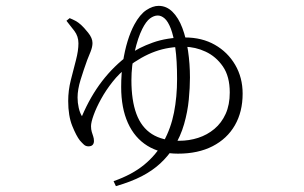

<svg xmlns="http://www.w3.org/2000/svg" viewBox="-20 -564 1040 656"><path d="M207 -493 218 -502Q228 -498 237.5 -493Q247 -488 257 -479Q266 -471 281 -452.5Q296 -434 296 -417Q296 -404 289.5 -387.5Q283 -371 278 -359Q266 -326 255.5 -292Q245 -258 245 -231Q245 -213 249 -195.5Q253 -178 260 -167Q289 -235 329 -287Q369 -339 422 -378Q453 -401 502 -418.5Q551 -436 612 -436Q670 -436 714 -411Q758 -386 783.5 -342.5Q809 -299 809 -244Q809 -182 782.5 -136Q756 -90 706.5 -64.5Q657 -39 588 -39Q527 -39 483.5 -66Q440 -93 417 -144Q394 -195 394 -267Q394 -312 400 -351.5Q406 -391 416 -423.5Q426 -456 439 -480Q458 -515 480 -529.5Q502 -544 522 -544Q549 -544 569.5 -523.5Q590 -503 603 -468.5Q616 -434 622.5 -390Q629 -346 629 -299Q629 -265 625 -223.5Q621 -182 609 -140Q597 -98 574 -61Q554 -30 527.5 -5.5Q501 19 464.5 38Q428 57 376 72L368 55Q431 33 472.5 -1Q514 -35 539 -80.5Q564 -126 574.5 -179.5Q585 -233 585 -294Q585 -358 579 -400Q573 -442 563.5 -466.5Q554 -491 542.5 -501Q531 -511 519 -511Q506 -511 492.5 -501Q479 -491 466 -465Q451 -435 440 -387Q429 -339 429 -290Q429 -221 446 -175Q463 -129 499 -106Q535 -83 592 -83Q626 -83 657 -93Q688 -103 712.5 -123.5Q737 -144 751 -175Q765 -206 765 -248Q765 -303 741.5 -337Q718 -371 682.5 -387.5Q647 -404 611 -404Q557 -405 510 -388Q463 -371 416 -335Q388 -314 365 -285Q342 -256 325.5 -226Q309 -196 300 -171Q291 -146 291 -133Q291 -122 293.5 -113.5Q296 -105 298.5 -98Q301 -91 301 -82Q301 -74 296.5 -69Q292 -64 282 -64Q273 -64 266.5 -70Q260 -76 253 -84Q241 -99 227 -133.5Q213 -168 213 -219Q213 -255 222 -290.5Q231 -326 239.5 -358.5Q248 -391 248 -416Q248 -440 234 -458.5Q220 -477 207 -493Z"/></svg>

Font: Early Summer Mincho VF
Style: Regular
Weight: 250
Designer: GuiWonder
Version: Version 1.002